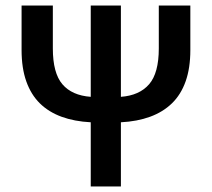

<svg xmlns="http://www.w3.org/2000/svg" viewBox="-20 -674 766 694"><path d="M308 0V-232Q249 -235 202.5 -252Q156 -269 124 -300.5Q92 -332 75 -380Q58 -428 58 -493V-654H171V-499Q171 -410 205.5 -369.5Q240 -329 308 -324V-654H417V-324Q484 -329 519 -369.5Q554 -410 554 -499V-654H668V-493Q668 -428 651 -380Q634 -332 601.5 -300.5Q569 -269 522.5 -252Q476 -235 417 -232V0Z"/></svg>

Font: CV Source Sans Light
Style: Bold
Weight: 600
Designer: Paul D. Hunt
Foundry: Adobe Systems Incorporated
Version: Version 3.001